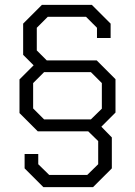

<svg xmlns="http://www.w3.org/2000/svg" viewBox="-20 -720 554 788"><path d="M454 -258 396 -200 439 -156V-29L362 48H158L81 -29V-88H137V-46L182 -2H338L383 -46V-141L342 -181H135L60 -256V-394L118 -452L75 -495V-623L152 -700H357L434 -623V-564H378V-606L333 -651H176L131 -606V-513L172 -472H377L454 -395ZM398 -379 353 -424H161L116 -379V-275L161 -230H353L398 -274Z"/></svg>

Font: Chakra Petch Light
Style: Regular
Weight: 300
Designer: Katatrad Aksorn Co.,Ltd.
Foundry: Cadson Demak Co.,Ltd.
Version: Version 1.000; ttfautohint (v1.6)